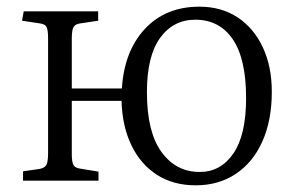

<svg xmlns="http://www.w3.org/2000/svg" viewBox="-20 -541 882 575"><path d="M566 14Q499 14 450 -17.5Q401 -49 373.5 -106Q346 -163 344 -239H195V-79Q195 -56 200 -47Q205 -38 220 -36L275 -27V0H49V-28L98 -35Q114 -38 119 -47.5Q124 -57 124 -83V-426Q124 -451 119.5 -460Q115 -469 99 -471L46 -479L51 -507H274V-479L221 -471Q205 -469 200 -459.5Q195 -450 195 -426V-276H345Q352 -388 414 -454.5Q476 -521 577 -521Q643 -521 691.5 -489Q740 -457 767 -399.5Q794 -342 794 -266Q794 -181 766 -118Q738 -55 686.5 -20.5Q635 14 566 14ZM578 -26Q641 -26 679 -81.5Q717 -137 717 -247Q717 -365 677 -423.5Q637 -482 565 -482Q499 -482 459.5 -427.5Q420 -373 420 -265Q420 -146 463.5 -86Q507 -26 578 -26Z"/></svg>

Font: Literata 36pt Light
Style: Regular
Weight: 300
Designer: Latin by Veronika Burian and Jose Scaglione. Greek by Irene Vlachou. Cyrillic by Vera Evstafieva.
Foundry: TypeTogether
Version: Version 3.002